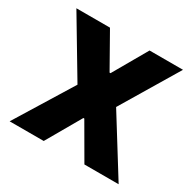

<svg xmlns="http://www.w3.org/2000/svg" viewBox="-155 -870 1044 1034"><g transform="rotate(30 367.0 -353.5)"><path d="M363.3 -496.1H369.1L490.2 -707H698.2L486.3 -353.5L706.1 0H493.2L369.1 -213.9H363.3L240.2 0H28.3L246.1 -353.5L35.2 -707H244.1Z"/></g></svg>

Font: Pretendard Std Black
Style: Regular
Weight: 900
Designer: Base glyphs from Inter by Rasmus Andersson; Hangeul glyphs from Noto Sans CJK(Source Han Sans) by Jang Soo-young and Kan
Foundry: Kil Hyung-jin
Version: Version 1.309